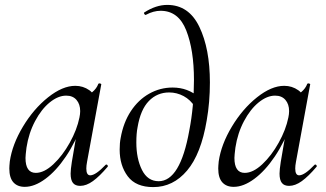

<svg xmlns="http://www.w3.org/2000/svg" viewBox="-20 -749 1329 783"><path d="M18 -62Q18 -71 20 -91Q30 -160 73.5 -232.5Q117 -305 176 -352Q235 -399 287 -399Q319 -399 344.5 -381Q370 -363 373 -328L325 -357Q339 -359 356.5 -373.5Q374 -388 381 -407Q383 -409 385 -409Q388 -409 391 -407.5Q394 -406 393 -405L335 -89Q332 -73 332 -62Q332 -34 348 -34Q370 -34 411 -77Q412 -78 414 -78Q417 -78 419 -74.5Q421 -71 419 -69Q386 -30 359 -10.5Q332 9 307 9Q287 9 277.5 -3Q268 -15 268 -41Q268 -57 273 -89L297 -229L316 -246Q288 -169 248.5 -110.5Q209 -52 165 -19.5Q121 13 81 13Q51 13 34.5 -5.5Q18 -24 18 -62ZM304 -270Q307 -284 307 -296Q307 -324 292 -341.5Q277 -359 250 -359Q217 -359 183 -331.5Q149 -304 123 -255Q97 -206 88 -147Q84 -115 84 -105Q84 -44 126 -44Q160 -44 197.5 -79Q235 -114 264.5 -167Q294 -220 304 -270Z M468 -139Q468 -166 472 -186Q483 -249 513.5 -295.5Q544 -342 588.5 -367Q633 -392 684 -392Q746 -392 792 -352L775 -313Q757 -342 729 -357Q701 -372 670 -372Q621 -372 587 -337Q553 -302 541 -230Q536 -205 536 -168Q536 -102 559 -56Q582 -10 627 -10Q715 -10 752 -217Q771 -315 771 -423Q771 -545 739.5 -625Q708 -705 635 -705Q606 -705 576 -689L574 -688Q571 -688 568.5 -692Q566 -696 568 -698Q616 -729 662 -729Q750 -729 793 -639.5Q836 -550 836 -413Q836 -332 823 -258Q800 -121 743 -53.5Q686 14 605 14Q534 14 501 -30Q468 -74 468 -139Z M870 -62Q870 -71 872 -91Q882 -160 925.5 -232.5Q969 -305 1028 -352Q1087 -399 1139 -399Q1171 -399 1196.5 -381Q1222 -363 1225 -328L1177 -357Q1191 -359 1208.5 -373.5Q1226 -388 1233 -407Q1235 -409 1237 -409Q1240 -409 1243 -407.5Q1246 -406 1245 -405L1187 -89Q1184 -73 1184 -62Q1184 -34 1200 -34Q1222 -34 1263 -77Q1264 -78 1266 -78Q1269 -78 1271 -74.5Q1273 -71 1271 -69Q1238 -30 1211 -10.5Q1184 9 1159 9Q1139 9 1129.5 -3Q1120 -15 1120 -41Q1120 -57 1125 -89L1149 -229L1168 -246Q1140 -169 1100.5 -110.5Q1061 -52 1017 -19.5Q973 13 933 13Q903 13 886.5 -5.5Q870 -24 870 -62ZM1156 -270Q1159 -284 1159 -296Q1159 -324 1144 -341.5Q1129 -359 1102 -359Q1069 -359 1035 -331.5Q1001 -304 975 -255Q949 -206 940 -147Q936 -115 936 -105Q936 -44 978 -44Q1012 -44 1049.5 -79Q1087 -114 1116.5 -167Q1146 -220 1156 -270Z"/></svg>

Font: Cormorant Garamond Medium
Style: Italic
Weight: 500
Italic angle: -10°
Designer: Christian Thalmann (Catharsis Fonts)
Foundry: Catharsis Fonts
Version: Version 4.000